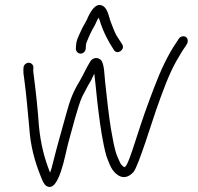

<svg xmlns="http://www.w3.org/2000/svg" viewBox="-20 -705 784 759"><path d="M73 -438 72.4 -428C72 -420.7 73.1 -409.3 75.6 -394C83.7 -335.5 89.7 -264.1 95.6 -202C100.2 -126.9 117.9 -65.3 141.4 -7C145.9 4.3 152.7 23.7 163.4 30C213.3 61.3 238.1 -98 250.4 -142C264.2 -190.2 286.8 -282.9 304.9 -323C313.8 -339.7 321.2 -353.7 327.1 -365C338 -382.9 345.2 -396.4 352.7 -414C359.7 -357.9 362.1 -318.7 369.7 -261C377.2 -201.5 386.6 -138 400.6 -88C411.5 -60.9 417.1 -38 438 -19C461.5 2.7 487.4 -1.4 508.4 -26C527.4 -49.3 584.1 -233.3 596.6 -268.5C621 -337.3 644.4 -404.4 676.2 -462C689.5 -484.1 700 -504.2 713.4 -522L719.9 -533C722.2 -537.7 722.8 -542.7 721.7 -548C718.2 -565.8 695.4 -565.5 686.9 -552L680.4 -542C643.8 -488.9 615.8 -428.6 589.9 -360.5C560.8 -284.3 546.3 -244.2 514.7 -146C497.1 -90.7 485.1 -58.7 478.6 -50C475.8 -46.7 473.7 -44.7 472.3 -44C465 -46.5 456.5 -57 454.3 -63C449.8 -73 449.8 -73 445.3 -83C431.8 -113.2 426.3 -155.2 418.3 -197C408.9 -256.2 401.9 -322.7 395.5 -382.5C392.3 -413.2 392.4 -446.2 381.4 -465C369 -480.6 347.2 -478.4 337.2 -462.5C321.2 -436.9 310.6 -411.4 294.1 -383C270.5 -344.3 257.1 -312.4 241.3 -253C223.5 -188.3 204.5 -122.9 189.2 -61C185.7 -45.7 182.1 -33 178.2 -23L177.3 -24C155.1 -80.5 141 -135.1 133.8 -207C129.7 -270.3 121.7 -342.7 114.1 -402C112.1 -414.7 111.2 -423.3 111.4 -428L112 -438C112.5 -448.3 103.6 -457 93.5 -457C83.3 -457 73.5 -448.3 73 -438ZM318.9 -513 319.5 -524C319.7 -528.7 320.6 -533 322.1 -537C331 -559.9 341.7 -583.1 353.6 -603C361.2 -616.7 362.7 -625.5 370.3 -635C372 -630 372 -630 373.8 -625C387.9 -579.6 407.3 -542.2 430.6 -507C443.2 -486.5 476.6 -509.1 462.8 -530C455.1 -541.6 447.4 -554.3 439.7 -566C431.3 -582.1 425.6 -598.9 418.3 -617C409.3 -639.6 406.5 -675.2 381.3 -684C355.9 -692.9 336.5 -655.1 328.5 -639C323.8 -625 313 -609.2 306.2 -596L295 -572C287.8 -555.5 281.5 -544.2 280.5 -524L279.9 -513C279.3 -502.4 288.3 -493 298.8 -493C309.4 -493 318.3 -502.4 318.9 -513Z"/></svg>

Font: Just Breathe
Style: Obl1
Weight: 400
Foundry: Cannot Into Space Fonts
Version: Version 0.72